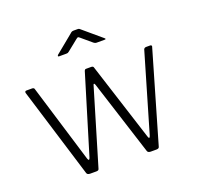

<svg xmlns="http://www.w3.org/2000/svg" viewBox="-129 -881 1044 1018"><g transform="rotate(-20 393.0 -371.5)"><path d="M742 -530Q747 -530 749.5 -527Q752 -524 750 -520L602 -11Q601 -5 596.5 -2.5Q592 0 585 0H553Q537 0 534 -11L399 -433Q396 -441 393 -441Q390 -441 388 -433L262 -11Q261 -5 257 -2.5Q253 0 246 0H211Q195 0 192 -11L36 -519Q35 -524 37 -527Q39 -530 44 -530H76Q81 -530 84.5 -528Q88 -526 89 -521L223 -81Q226 -71 230 -71.5Q234 -72 237 -82L371 -523Q373 -527 375 -528.5Q377 -530 382 -530H410Q415 -530 418.5 -528Q422 -526 423 -521L564 -81Q567 -71 570.5 -71.5Q574 -72 577 -82L706 -522Q708 -526 711.5 -528Q715 -530 720 -530H742ZM465 -647 407 -696Q400 -702 397.5 -702Q395 -702 387 -696L326 -647Q321 -643 318 -642Q315 -641 310 -641H269Q264 -641 263.5 -644Q263 -647 267 -651L367 -733Q372 -738 376.5 -740.5Q381 -743 388 -743H411Q417 -743 421 -740Q425 -737 428 -734L526 -651Q539 -641 525 -641H480Q476 -641 472.5 -642.5Q469 -644 465 -647Z"/></g></svg>

Font: Libre Franklin Thin ExtraLight
Style: Regular
Weight: 250
Version: Version 3.000